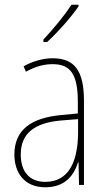

<svg xmlns="http://www.w3.org/2000/svg" viewBox="-20 -835 450 814"><path d="M313 -808V-815H283C251 -766 209 -716 164 -667V-657H180C223 -696 280 -760 313 -808ZM203 -588C162 -588 118 -575 80 -554L90 -531C133 -555 170 -563 203 -563C278 -563 310 -522 310 -402V-354L237 -347C113 -335 41 -285 41 -180C41 -104 82 -41 172 -41C258 -41 294 -94 311 -147H313L315 -51H336V-407C336 -537 295 -588 203 -588ZM237 -324 311 -330V-271C310 -149 271 -64 172 -64C106 -64 68 -106 68 -180C68 -270 127 -314 237 -324Z"/></svg>

Font: Noto Sans Tamil UI Condensed Thin
Style: Regular
Weight: 100
Width: 3
Designer: Jelle Bosma - Monotype Design Team
Foundry: Monotype Imaging Inc.
Version: Version 2.004